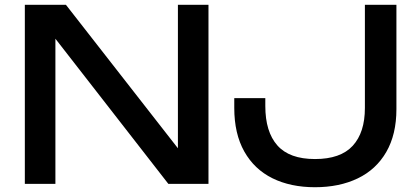

<svg xmlns="http://www.w3.org/2000/svg" viewBox="-20 -770 1755 804"><path d="M725 -74V-750H853V0H685L159 -676L212 -682V0H84V-750H256L779 -80ZM1091 -359V-326Q1091 -218 1141.5 -161Q1192 -104 1299 -104Q1406 -104 1457 -159.5Q1508 -215 1508 -318V-750H1640V-313Q1640 -207 1597.5 -133.5Q1555 -60 1478 -23Q1401 14 1299 14Q1197 14 1121 -23.5Q1045 -61 1003 -135.5Q961 -210 961 -318V-359Z"/></svg>

Font: Unbounded Variable
Style: Regular
Weight: 400
Designer: Luke Prowse, Jean-Baptiste Morizot, Fátima Lázaro, Florian Runge
Foundry: NaN
Version: Version 1.600;FEAKit 1.0